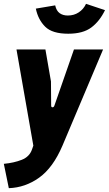

<svg xmlns="http://www.w3.org/2000/svg" viewBox="-49 -768 568 1002"><path d="M-3 214 -29 87Q24 82 64.5 66Q105 50 118 12L125 -8L37 -510H188L217 -343L218 -217Q218 -208 225 -208Q232 -208 235 -217L337 -510H489L277 -8Q228 107 155.5 159Q83 211 -3 214ZM307 -592Q224 -592 187 -628.5Q150 -665 138 -723L239 -740Q245 -712 262 -699.5Q279 -687 305 -687Q337 -687 362 -703.5Q387 -720 400 -748L499 -715Q471 -657 427.5 -624.5Q384 -592 307 -592Z"/></svg>

Font: Finlandica
Style: Bold Italic
Weight: 700
Italic angle: -8°
Designer: Niklas Ekholm, Juho Hiilivirta, Jaakko Suomalainen
Foundry: Helsinki Type Studio
Version: Version 1.064; ttfautohint (v1.8.4.7-5d5b)